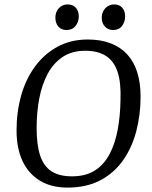

<svg xmlns="http://www.w3.org/2000/svg" viewBox="-20 -839 690 870"><path d="M286 11Q212 11 160.5 -20.5Q109 -52 82 -109.5Q55 -167 55 -248Q55 -332 76 -406.5Q97 -481 139 -538Q181 -595 241 -627.5Q301 -660 378 -660Q437 -660 482 -642.5Q527 -625 557 -592Q587 -559 602 -511Q617 -463 617 -402Q617 -319 597.5 -244.5Q578 -170 537.5 -112.5Q497 -55 434.5 -22Q372 11 286 11ZM306 -40Q370 -40 411.5 -67.5Q453 -95 477.5 -142.5Q502 -190 513.5 -252.5Q525 -315 526 -385Q529 -465 512.5 -514Q496 -563 459.5 -586Q423 -609 366 -609Q306 -609 264 -581Q222 -553 196 -504.5Q170 -456 158 -393Q146 -330 146 -258Q146 -182 162 -134Q178 -86 213 -63Q248 -40 306 -40ZM493 -703Q470 -703 455.5 -718.5Q441 -734 441 -759Q441 -775 448 -788.5Q455 -802 468 -810.5Q481 -819 497 -819Q521 -819 534 -804Q547 -789 547 -765Q547 -740 533 -721.5Q519 -703 493 -703ZM281 -703Q258 -703 244.5 -718.5Q231 -734 231 -759Q231 -775 237.5 -788.5Q244 -802 257 -810.5Q270 -819 286 -819Q310 -819 323.5 -804Q337 -789 337 -765Q337 -740 322.5 -721.5Q308 -703 281 -703Z"/></svg>

Font: Faustina
Style: Italic
Weight: 400
Italic angle: -8°
Designer: Alfonso Garcia
Foundry: http://www.omnibus-type.com
Version: Version 1.200